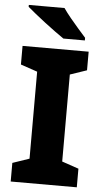

<svg xmlns="http://www.w3.org/2000/svg" viewBox="-61 -969 542 1007"><g transform="rotate(5 209.5 -465.5)"><path d="M383 0H35V-98L123 -128V-586L35 -616V-714H383V-616L295 -586V-128L383 -98ZM237 -931Q252 -909 274.5 -881.5Q297 -854 319.5 -828.5Q342 -803 358 -785V-771H245Q226 -784 199 -803.5Q172 -823 143.5 -845Q115 -867 90 -887Q65 -907 49 -921V-931Z"/></g></svg>

Font: Noto Sans Syriac ExtraBold
Style: Regular
Weight: 800
Designer: Patrick Giasson and the Monotype Design Team
Foundry: Monotype Imaging Inc.
Version: Version 3.000; ttfautohint (v1.8.4.7-5d5b)